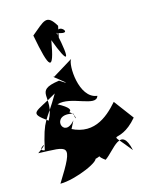

<svg xmlns="http://www.w3.org/2000/svg" viewBox="-125 -665 789 1009"><g transform="rotate(-15 269.0 -160.0)"><path d="M264 191C366 176 267 154 338 205C391 170 458 48 490 193C370 40 425 162 538 29L458 -78C396 -7 306 69 179 -13C146 140 141 128 228 -39C153 50 113 -106 237 -73C244 10 271 -132 118 -91C194 -71 288 -79 169 -142C246 -168 366 -73 383 -131C285 -142 278 -329 300 -354L189 -286C155 -307 306 -196 209 -260C58 -239 167 -188 102 -71C7 -139 49 -129 170 -201C90 -63 79 -94 42 74C-14 66 101 13 5 80C167 88 199 69 76 265C157 266 318 198 285 176ZM279 -540C233 -617 213 -583 140 -524C176 -333 196 -307 225 -476C280 -328 297 -341 261 -506C369 -464 251 -587 265 -472Z"/></g></svg>

Font: Asimov Silicon
Style: Regular
Weight: 400
Designer: Google
Version: Version 2.000980; 2014